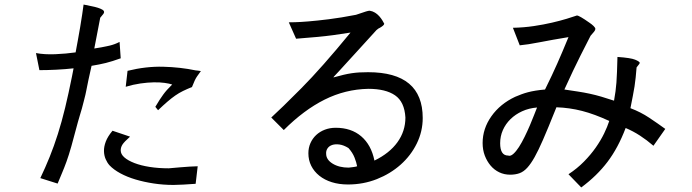

<svg xmlns="http://www.w3.org/2000/svg" viewBox="-20 -751 3040 843"><path d="M474 -177 551 -151Q525 -128 517.5 -116Q510 -104 510 -91Q510 -74 526 -60Q542 -46 570.5 -35Q599 -24 637.5 -18Q676 -12 721 -12Q723 -12 738 -13.5Q753 -15 772.5 -16.5Q792 -18 813 -19.5Q834 -21 848 -21L839 56Q811 58 785 59.5Q759 61 742 61Q697 61 654.5 54.5Q612 48 575 37Q538 26 508.5 10Q479 -6 461 -25Q451 -36 444 -52Q437 -68 436.5 -87.5Q436 -107 444.5 -129.5Q453 -152 474 -177ZM505 -567 510 -495Q490 -488 474.5 -483Q459 -478 444.5 -474.5Q430 -471 415 -468Q400 -465 382 -462Q373 -422 368.5 -401Q364 -380 362 -369Q360 -358 358.5 -351.5Q357 -345 355 -335Q352 -323 348 -307Q344 -291 339.5 -274.5Q335 -258 330 -242.5Q325 -227 322 -215Q305 -150 293.5 -109.5Q282 -69 272 -41.5Q262 -14 253 7Q244 28 233 55L157 31Q179 -15 198 -62Q217 -109 234 -162.5Q251 -216 266 -278Q281 -340 296 -415L303 -451Q267 -447 227.5 -445Q188 -443 153 -443L138 -518Q176 -511 223 -513Q270 -515 312 -521Q316 -543 321.5 -572.5Q327 -602 332 -632Q337 -662 341 -688.5Q345 -715 347 -731Q365 -727 381 -724Q397 -721 409.5 -717Q422 -713 429.5 -708.5Q437 -704 437 -698Q437 -694 433.5 -689.5Q430 -685 420 -673L394 -538Q437 -545 460.5 -550.5Q484 -556 505 -567ZM532 -370 540 -440Q621 -460 696.5 -458Q772 -456 839 -442Q843 -442 848.5 -441Q854 -440 862 -439Q855 -429 845.5 -416Q836 -403 823 -369Q801 -360 783.5 -351.5Q766 -343 749.5 -331.5Q733 -320 715 -304.5Q697 -289 674 -267L662 -282Q673 -301 681 -313Q689 -325 696.5 -335.5Q704 -346 713 -356Q722 -366 736 -380Q724 -384 703 -387Q682 -390 655 -389.5Q628 -389 596.5 -384.5Q565 -380 532 -370Z M1633 -619Q1584 -565 1551.5 -529.5Q1519 -494 1498.5 -471.5Q1478 -449 1467.5 -437.5Q1457 -426 1452 -421Q1447 -416 1446 -414.5Q1445 -413 1444 -411Q1469 -418 1488 -422.5Q1507 -427 1524 -429.5Q1541 -432 1558 -433Q1575 -434 1596 -434Q1836 -434 1836 -233Q1836 -174 1810 -121Q1784 -68 1739 -28Q1694 12 1634.5 35.5Q1575 59 1508 59Q1469 59 1437 49Q1405 39 1382 20.5Q1359 2 1346.5 -23Q1334 -48 1334 -78Q1334 -102 1343 -122.5Q1352 -143 1368 -158Q1384 -173 1406 -181.5Q1428 -190 1454 -190Q1522 -190 1566 -152.5Q1610 -115 1624 -46Q1690 -78 1725 -126.5Q1760 -175 1760 -235Q1756 -304 1714.5 -332.5Q1673 -361 1597 -361Q1496 -359 1405 -313.5Q1314 -268 1226 -180L1171 -235Q1213 -273 1302.5 -363Q1392 -453 1519 -608Q1440 -595 1375 -589Q1310 -583 1280 -581L1248 -653Q1254 -653 1275.5 -653.5Q1297 -654 1334 -657Q1371 -660 1423.5 -666.5Q1476 -673 1543 -686Q1575 -697 1586.5 -700.5Q1598 -704 1603 -704Q1616 -702 1626.5 -695.5Q1637 -689 1645 -680Q1653 -671 1658.5 -662Q1664 -653 1667 -647Q1667 -640 1648 -629Q1642 -627 1633 -619ZM1511 -15Q1520 -16 1531.5 -17.5Q1543 -19 1548 -21Q1545 -38 1536.5 -59.5Q1528 -81 1510 -101Q1489 -114 1470.5 -116.5Q1452 -119 1438.5 -114.5Q1425 -110 1418 -99.5Q1411 -89 1412 -76Q1412 -50 1440.5 -32.5Q1469 -15 1511 -15Z M2338 -279Q2302 -276 2272.5 -262.5Q2243 -249 2221.5 -228Q2200 -207 2188 -180Q2176 -153 2176 -122Q2176 -68 2211 -68Q2221 -64 2233.5 -75Q2246 -86 2258.5 -105.5Q2271 -125 2283.5 -150.5Q2296 -176 2306.5 -200.5Q2317 -225 2325 -246Q2333 -267 2338 -279ZM2691 -501Q2749 -497 2768.5 -489Q2788 -481 2789 -475Q2789 -472 2775 -455Q2773 -430 2771 -410.5Q2769 -391 2766 -371.5Q2763 -352 2758.5 -329.5Q2754 -307 2748 -276Q2793 -259 2830.5 -234Q2868 -209 2901 -185L2849 -111Q2820 -136 2790 -155.5Q2760 -175 2727 -189Q2694 -102 2647.5 -40.5Q2601 21 2532 72L2476 14Q2514 -11 2544 -41.5Q2574 -72 2596 -103.5Q2618 -135 2632.5 -165Q2647 -195 2655 -220Q2590 -250 2535.5 -264Q2481 -278 2423 -280Q2421 -275 2417 -265Q2413 -255 2406 -238Q2399 -221 2389 -196Q2379 -171 2364 -137Q2344 -91 2327.5 -61.5Q2311 -32 2295 -14.5Q2279 3 2261 9.5Q2243 16 2220 16Q2194 16 2172 5.5Q2150 -5 2134 -24Q2118 -43 2108.5 -68Q2099 -93 2099 -123Q2099 -186 2137.5 -240.5Q2176 -295 2242 -326Q2256 -332 2269.5 -337Q2283 -342 2298 -346Q2313 -350 2331.5 -353Q2350 -356 2373 -358Q2390 -392 2402.5 -419Q2415 -446 2426.5 -471.5Q2438 -497 2449.5 -524.5Q2461 -552 2476 -588Q2403 -576 2349.5 -565.5Q2296 -555 2262 -552L2232 -629Q2280 -630 2323.5 -636.5Q2367 -643 2403.5 -651.5Q2440 -660 2468 -668.5Q2496 -677 2513 -683Q2523 -683 2567 -652Q2579 -644 2586.5 -636.5Q2594 -629 2594 -624Q2594 -619 2588.5 -612Q2583 -605 2573 -594Q2523 -497 2496 -440Q2469 -383 2458 -358Q2491 -353 2517.5 -349Q2544 -345 2569.5 -339.5Q2595 -334 2620.5 -326.5Q2646 -319 2676 -309Q2680 -332 2682.5 -350Q2685 -368 2686.5 -388.5Q2688 -409 2689 -435.5Q2690 -462 2691 -501Z"/></svg>

Font: D2Coding ligature
Style: Regular
Weight: 400
Monospace: yes
Designer: Yong-Rak Park; Jeong-Hwan Yoon; Sang-Min Lee;
Foundry: NHN Corporation
Version: Version 1.3.2; Build 20180524